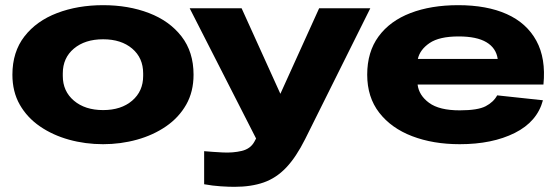

<svg xmlns="http://www.w3.org/2000/svg" viewBox="-20 -546 2155 743"><path d="M379 12Q310 12 247 -5.5Q184 -23 134.5 -57Q85 -91 56.5 -141Q28 -191 28 -257Q28 -345 74.5 -405Q121 -465 201 -495.5Q281 -526 379 -526Q477 -526 556.5 -495.5Q636 -465 682.5 -405Q729 -345 729 -257Q729 -191 700.5 -141Q672 -91 622.5 -57Q573 -23 510 -5.5Q447 12 379 12ZM379 -120Q449 -120 491.5 -156.5Q534 -193 534 -252V-262Q534 -322 491.5 -358Q449 -394 379 -394Q309 -394 266 -358Q223 -322 223 -262V-252Q223 -193 266 -156.5Q309 -120 379 -120Z M887 177Q866 177 834.5 175Q803 173 770 167V39Q803 42 842.5 44Q882 46 915.5 38Q949 30 964 3L971 -10L714 -514H915L1065 -183L1215 -514H1413L1161 -8Q1126 62 1087.5 102.5Q1049 143 1000.5 160Q952 177 887 177Z M1759 12Q1656 12 1575 -19Q1494 -50 1447.5 -110Q1401 -170 1401 -257Q1401 -345 1445 -405Q1489 -465 1568.5 -495.5Q1648 -526 1753 -526Q1864 -526 1941 -491.5Q2018 -457 2055.5 -388.5Q2093 -320 2083 -219H1596Q1601 -177 1640.5 -148Q1680 -119 1759 -119Q1829 -119 1859.5 -135Q1890 -151 1904 -177L2081 -158Q2059 -75 1972 -31.5Q1885 12 1759 12ZM1755 -405Q1680 -405 1642.5 -379.5Q1605 -354 1597 -318H1906Q1900 -360 1862.5 -382.5Q1825 -405 1755 -405Z"/></svg>

Font: Special Gothic Extended Bold
Style: Regular
Weight: 700
Width: 7
Designer: Alistair McCready
Foundry: Monolith
Version: Version 1.000; ttfautohint (v1.8.4.7-5d5b)